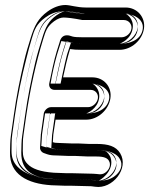

<svg xmlns="http://www.w3.org/2000/svg" viewBox="-20 -713 596 767"><path d="M505 -598C502 -579 484 -564 465 -564H314C292 -564 277 -565 270 -567C258 -570 258 -572 247 -572C233 -572 222 -563 218 -544C218 -544 214 -532 207 -509C196 -474 184 -415 177 -381C174 -368 181 -354 198 -354H342C360 -354 374 -339 371 -320C368 -301 350 -285 332 -285H184C169 -285 157 -271 155 -260L143 -175V-173L140 -124C139 -114 146 -105 154 -102L168 -97C179 -93 192 -92 205 -92L255 -90H282L328 -88H360C385 -88 406 -86 415 -71C425 -54 416 -34 400 -23C384 -12 371 -19 352 -19L272 -21H248L195 -23C140 -27 108 -39 90 -58C76 -72 71 -89 71 -110C72 -132 70 -151 74 -175L85 -252C101 -360 124 -464 152 -555C163 -590 167 -606 196 -628C211 -639 224 -643 234 -643C248 -643 274 -640 309 -633H313H475C494 -633 508 -616 505 -598ZM421 -320C428 -366 395 -404 349 -404H232C240 -443 249 -481 260 -517C271 -515 288 -514 307 -514H458C504 -514 548 -552 555 -598C562 -644 528 -683 482 -683H323C287 -683 261 -693 241 -693C217 -693 192 -683 170 -667C133 -640 118 -611 103 -563C92 -527 85 -506 76 -467C59 -394 46 -330 35 -252L24 -175C20 -149 21 -127 20 -104C18 -17 89 21 185 27L240 29H265L345 31C348 31 356 33 360 33C429 44 497 -40 460 -101C443 -129 412 -138 367 -138H336L291 -140H264L213 -142C202 -142 196 -143 191 -145L193 -176L202 -235H325C371 -235 414 -274 421 -320ZM530 -594C535 -627 510 -658 475 -658H313C275 -665 252 -668 234 -668C217 -668 200 -661 182 -648C147 -623 138 -596 128 -562C100 -469 77 -365 61 -256L49 -179C45 -152 47 -132 46 -111C45 -84 54 -60 72 -41C96 -15 135 -2 193 2L248 4H272L352 6C362 6 387 16 414 -2C437 -17 457 -51 437 -84C419 -114 383 -113 360 -113H329L283 -115H256L205 -117C193 -117 183 -119 176 -121L165 -125L168 -171L180 -256C181 -258 184 -260 184 -260H332C364 -260 392 -285 396 -316C401 -349 376 -379 342 -379H202C210 -415 221 -470 231 -501C238 -524 242 -537 242 -537V-538L243 -539C245 -550 246 -547 247 -547C254 -547 247 -547 264 -543C275 -540 291 -539 314 -539H465C497 -539 525 -562 530 -594ZM396 -323C391 -290 357 -260 325 -260H180L168 -179L165 -127L184 -121C192 -119 202 -117 213 -117L263 -115H290L336 -113H367C410 -113 428 -105 438 -88C444 -78 446 -67 444 -55C439 -19 399 13 364 8H363C359 8 351 6 348 6H347L265 4H241L186 2C93 -4 44 -36 45 -103C46 -127 46 -148 49 -171L60 -248C71 -325 83 -389 100 -462C109 -500 116 -519 127 -556C141 -602 153 -624 185 -647C204 -661 224 -668 241 -668C253 -668 283 -658 323 -658H482H490C516 -654 534 -631 530 -602C525 -569 491 -539 458 -539H307C289 -539 272 -541 264 -542L243 -545L236 -524C224 -487 215 -449 207 -409L201 -379H349C352 -379 355 -378 357 -378C383 -374 400 -352 396 -323ZM550 -596C547 -577 535 -556 503 -545C493 -541 480 -539 465 -539H314C294 -539 278 -540 263 -542V-541C263 -540 259 -528 251 -505C247 -494 244 -479 240 -463C233 -434 227 -402 222 -379H342C360 -379 376 -374 386 -369C412 -355 419 -336 416 -318C413 -299 401 -278 369 -266C360 -263 347 -260 332 -260H201C201 -259 200 -258 200 -258L188 -173V-172L185 -123V-121L192 -118C193 -118 197 -117 205 -117H207L257 -115H284L330 -113H360C378 -113 406 -114 431 -102C444 -96 453 -88 458 -79C474 -53 461 -25 435 -7C398 18 352 6 352 6H351L271 4H247L190 2H189C123 -2 76 -20 50 -47C32 -66 26 -86 26 -110C27 -132 25 -151 29 -177L40 -254C51 -332 67 -407 85 -478C92 -506 99 -533 107 -559C117 -593 125 -617 161 -643C179 -656 202 -668 234 -668C258 -668 281 -665 318 -658H475C493 -658 510 -653 520 -648C547 -634 553 -614 550 -596ZM376 -321C381 -358 353 -378 349 -379H182L187 -407C195 -447 204 -485 216 -521L225 -549L273 -541C277 -540 292 -539 307 -539H458C461 -539 504 -556 510 -600C516 -639 484 -658 482 -658H323C279 -658 245 -668 240 -668C238 -668 224 -665 206 -652C175 -630 162 -606 148 -559C137 -522 130 -502 121 -464C104 -391 91 -328 80 -250L69 -173C65 -149 66 -128 65 -104C64 -26 118 -3 189 2L242 4H266L351 6L355 7C356 7 365 8 368 8H370L372 9C379 9 432 -26 424 -74C423 -81 421 -87 417 -93C406 -111 398 -113 367 -113H335L289 -115H262L211 -117C200 -117 181 -119 169 -123L145 -130L148 -177L160 -260H325C327 -260 370 -278 376 -321Z"/></svg>

Font: AppleStorm
Style: XbdFaxIta
Weight: 800
Foundry: Cannot Into Space Fonts
Version: Version 1.01